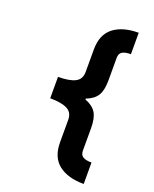

<svg xmlns="http://www.w3.org/2000/svg" viewBox="-194 -1115 1055 1316"><g transform="rotate(20 333.5 -457.5)"><path d="M396.5 -454.4Q453.1 -432.9 476.6 -394.5Q500 -356.1 500 -283.9V-119.1Q500 -87.9 520.8 -75.2Q541.7 -62.5 583.3 -62.5V93.8Q466.8 93.8 400.1 41.7Q333.3 -10.4 333.3 -119.1V-283.9Q333.3 -336.6 291.3 -358.1Q249.3 -379.6 166.7 -379.6V-535.8Q249.3 -535.8 291.3 -557.3Q333.3 -578.8 333.3 -631.5V-796.2Q333.3 -904.9 400.1 -957Q466.8 -1009.1 583.3 -1009.1V-852.9Q541.7 -852.9 520.8 -840.2Q500 -827.5 500 -796.2V-631.5Q500 -559.2 476.6 -520.8Q453.1 -482.4 396.5 -460.9Z"/></g></svg>

Font: Monoid
Style: Bold
Weight: 700
Width: 4
Designer: Andreas Larsen (@larsenwork)
Version: Version 0.61